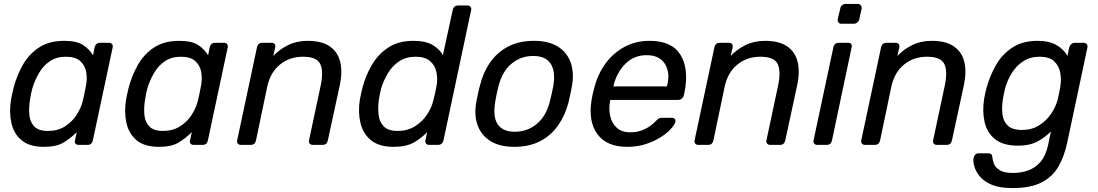

<svg xmlns="http://www.w3.org/2000/svg" viewBox="-20 -738 5592 978"><path d="M203 10Q130 10 90 -23.5Q50 -57 38 -112Q26 -167 36 -230Q39 -246 42 -260Q45 -274 49 -290Q65 -352 96 -407Q127 -462 178.5 -496Q230 -530 307 -530Q371 -530 403.5 -508.5Q436 -487 454 -456L462 -497Q468 -520 490 -520H535Q545 -520 550.5 -513.5Q556 -507 554 -497L453 -23Q448 0 426 0H380Q370 0 364.5 -6.5Q359 -13 362 -23L371 -65Q339 -33 303 -11.5Q267 10 203 10ZM224 -71Q274 -71 310.5 -94Q347 -117 370 -152.5Q393 -188 402 -225Q406 -241 410.5 -263Q415 -285 418 -302Q425 -337 419 -371Q413 -405 388.5 -427Q364 -449 315 -449Q268 -449 234.5 -426.5Q201 -404 179.5 -367.5Q158 -331 145 -289Q141 -274 138 -260Q135 -246 133 -231Q126 -189 129.5 -152.5Q133 -116 155 -93.5Q177 -71 224 -71Z M789 10Q716 10 676 -23.5Q636 -57 624 -112Q612 -167 622 -230Q625 -246 628 -260Q631 -274 635 -290Q651 -352 682 -407Q713 -462 764.5 -496Q816 -530 893 -530Q957 -530 989.5 -508.5Q1022 -487 1040 -456L1048 -497Q1054 -520 1076 -520H1121Q1131 -520 1136.5 -513.5Q1142 -507 1140 -497L1039 -23Q1034 0 1012 0H966Q956 0 950.5 -6.5Q945 -13 948 -23L957 -65Q925 -33 889 -11.5Q853 10 789 10ZM810 -71Q860 -71 896.5 -94Q933 -117 956 -152.5Q979 -188 988 -225Q992 -241 996.5 -263Q1001 -285 1004 -302Q1011 -337 1005 -371Q999 -405 974.5 -427Q950 -449 901 -449Q854 -449 820.5 -426.5Q787 -404 765.5 -367.5Q744 -331 731 -289Q727 -274 724 -260Q721 -246 719 -231Q712 -189 715.5 -152.5Q719 -116 741 -93.5Q763 -71 810 -71Z M1207 0Q1197 0 1191.5 -6.5Q1186 -13 1188 -23L1289 -497Q1294 -520 1317 -520H1364Q1374 -520 1379 -513.5Q1384 -507 1382 -497L1372 -453Q1403 -486 1447 -508Q1491 -530 1547 -530Q1619 -530 1660 -501.5Q1701 -473 1713 -422.5Q1725 -372 1711 -305L1650 -23Q1645 0 1623 0H1573Q1563 0 1557.5 -6.5Q1552 -13 1554 -23L1613 -300Q1629 -374 1611.5 -411.5Q1594 -449 1523 -449Q1455 -449 1406.5 -409.5Q1358 -370 1342 -300L1284 -23Q1279 0 1257 0Z M1985 10Q1911 10 1870 -23.5Q1829 -57 1816 -112Q1803 -167 1813 -230Q1816 -246 1819 -260Q1822 -274 1826 -290Q1842 -352 1874 -407Q1906 -462 1958 -496Q2010 -530 2086 -530Q2148 -530 2183.5 -509Q2219 -488 2236 -457L2286 -687Q2291 -710 2313 -710H2361Q2371 -710 2376.5 -703.5Q2382 -697 2380 -687L2239 -23Q2233 0 2211 0H2166Q2156 0 2150.5 -6.5Q2145 -13 2147 -23L2156 -65Q2125 -33 2086.5 -11.5Q2048 10 1985 10ZM2006 -71Q2055 -71 2092.5 -94Q2130 -117 2154 -152.5Q2178 -188 2187 -225Q2191 -241 2196 -263Q2201 -285 2204 -302Q2210 -337 2203 -371Q2196 -405 2170.5 -427Q2145 -449 2097 -449Q2049 -449 2014.5 -426.5Q1980 -404 1957.5 -367.5Q1935 -331 1922 -289Q1918 -274 1915 -260Q1912 -246 1910 -231Q1904 -189 1908.5 -152.5Q1913 -116 1935.5 -93.5Q1958 -71 2006 -71Z M2599 10Q2526 10 2479 -19Q2432 -48 2413 -99.5Q2394 -151 2406 -217Q2409 -233 2414.5 -260Q2420 -287 2425 -303Q2441 -369 2477 -420.5Q2513 -472 2568.5 -501Q2624 -530 2700 -530Q2774 -530 2821 -501Q2868 -472 2886.5 -420.5Q2905 -369 2894 -303Q2891 -287 2885.5 -260Q2880 -233 2876 -217Q2859 -151 2823 -99.5Q2787 -48 2731.5 -19Q2676 10 2599 10ZM2603 -67Q2666 -67 2714 -106.5Q2762 -146 2781 -222Q2785 -237 2790 -260Q2795 -283 2798 -298Q2811 -374 2785 -413.5Q2759 -453 2696 -453Q2633 -453 2585.5 -413.5Q2538 -374 2519 -298Q2515 -283 2510 -260Q2505 -237 2503 -222Q2476 -67 2603 -67Z M3175 10Q3071 10 3023.5 -54Q2976 -118 2993 -227Q2995 -240 2999.5 -260.5Q3004 -281 3008 -294Q3027 -365 3067 -418Q3107 -471 3163.5 -500.5Q3220 -530 3289 -530Q3402 -530 3446 -459Q3490 -388 3467 -269L3463 -252Q3461 -242 3452.5 -235.5Q3444 -229 3434 -229H3089Q3089 -226 3087 -220Q3080 -179 3089 -143.5Q3098 -108 3123 -86Q3148 -64 3190 -64Q3225 -64 3252 -75Q3279 -86 3296 -99.5Q3313 -113 3320 -121Q3332 -133 3337.5 -135.5Q3343 -138 3355 -138H3403Q3412 -138 3417 -132.5Q3422 -127 3420 -117Q3416 -102 3396.5 -80.5Q3377 -59 3344.5 -38.5Q3312 -18 3269 -4Q3226 10 3175 10ZM3104 -298H3377L3378 -301Q3395 -368 3367 -412.5Q3339 -457 3274 -457Q3209 -457 3165 -412.5Q3121 -368 3105 -301Z M3537 0Q3527 0 3521.5 -6.5Q3516 -13 3518 -23L3619 -497Q3624 -520 3647 -520H3694Q3704 -520 3709 -513.5Q3714 -507 3712 -497L3702 -453Q3733 -486 3777 -508Q3821 -530 3877 -530Q3949 -530 3990 -501.5Q4031 -473 4043 -422.5Q4055 -372 4041 -305L3980 -23Q3975 0 3953 0H3903Q3893 0 3887.5 -6.5Q3882 -13 3884 -23L3943 -300Q3959 -374 3941.5 -411.5Q3924 -449 3853 -449Q3785 -449 3736.5 -409.5Q3688 -370 3672 -300L3614 -23Q3609 0 3587 0Z M4266 -617Q4256 -617 4251 -623.5Q4246 -630 4247 -640L4260 -694Q4261 -704 4269 -711Q4277 -718 4287 -718H4349Q4359 -718 4364.5 -711Q4370 -704 4369 -694L4357 -640Q4355 -630 4347 -623.5Q4339 -617 4329 -617ZM4143 0Q4133 0 4127.5 -6.5Q4122 -13 4124 -23L4225 -497Q4230 -520 4253 -520H4301Q4311 -520 4316 -513.5Q4321 -507 4318 -497L4218 -23Q4213 0 4191 0Z M4386 0Q4376 0 4370.5 -6.5Q4365 -13 4367 -23L4468 -497Q4473 -520 4496 -520H4543Q4553 -520 4558 -513.5Q4563 -507 4561 -497L4551 -453Q4582 -486 4626 -508Q4670 -530 4726 -530Q4798 -530 4839 -501.5Q4880 -473 4892 -422.5Q4904 -372 4890 -305L4829 -23Q4824 0 4802 0H4752Q4742 0 4736.5 -6.5Q4731 -13 4733 -23L4792 -300Q4808 -374 4790.5 -411.5Q4773 -449 4702 -449Q4634 -449 4585.5 -409.5Q4537 -370 4521 -300L4463 -23Q4458 0 4436 0Z M5137 220Q5071 220 5030.5 202.5Q4990 185 4969.5 159Q4949 133 4942.5 107.5Q4936 82 4939 67Q4941 57 4947.5 50Q4954 43 4963 43H5015Q5023 43 5028.5 47Q5034 51 5035 64Q5036 79 5043.5 97.5Q5051 116 5073.5 129.5Q5096 143 5140 143Q5181 143 5217.5 130Q5254 117 5280.5 86Q5307 55 5319 0L5333 -68Q5302 -37 5263 -16.5Q5224 4 5166 4Q5089 4 5048 -29.5Q5007 -63 4995 -117.5Q4983 -172 4993 -235Q4996 -250 4998.5 -262.5Q5001 -275 5005 -290Q5022 -352 5053.5 -407Q5085 -462 5137 -496Q5189 -530 5265 -530Q5324 -530 5362 -508Q5400 -486 5417 -453L5426 -496Q5429 -506 5436.5 -513Q5444 -520 5455 -520H5500Q5510 -520 5515.5 -513Q5521 -506 5519 -496L5416 -11Q5402 56 5372.5 108.5Q5343 161 5287 190.5Q5231 220 5137 220ZM5186 -76Q5235 -76 5272 -99Q5309 -122 5333 -157Q5357 -192 5367 -228Q5370 -242 5374.5 -262.5Q5379 -283 5381 -297Q5387 -333 5380.5 -368Q5374 -403 5349.5 -426Q5325 -449 5275 -449Q5228 -449 5193 -426.5Q5158 -404 5135 -367.5Q5112 -331 5100 -289Q5097 -275 5094 -262.5Q5091 -250 5089 -236Q5082 -194 5086 -157.5Q5090 -121 5113 -98.5Q5136 -76 5186 -76Z"/></svg>

Font: Lubike
Style: Italic
Weight: 400
Italic angle: -12°
Foundry: Honoka55
Version: Version 1.000;July 22, 2022;FontCreator 14.0.0.2862 64-bit